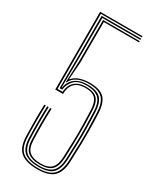

<svg xmlns="http://www.w3.org/2000/svg" viewBox="-206 -858 751 922"><g transform="rotate(30 169.5 -397.0)"><path d="M174.5 6Q112.5 6 82.1 -18.5Q51.8 -43 49.5 -104Q48.2 -142 48 -188.5Q47.8 -235 49.5 -280H57.5Q56 -240.5 56 -192Q56 -143.5 57.5 -104.2Q59.5 -45 89.1 -22.8Q118.8 -0.5 174.5 -0.5Q234 -0.5 259.1 -26Q284.2 -51.5 286.5 -106.8Q289 -163.8 289.9 -204.5Q290.8 -245.2 290.1 -283.8Q289.5 -322.2 287.5 -372Q285.2 -426.2 263.1 -449.1Q241 -472 192.8 -473.5Q152 -474.8 124.8 -461.8Q97.5 -448.8 88.8 -426.2H84.8L90.2 -552L90.5 -772.8H293.5V-766H98.5L98.2 -542L91.2 -445.8H93.2Q109 -465 136.1 -473Q163.2 -481 194.8 -480Q247.5 -478.5 270.4 -453.1Q293.2 -427.8 295.5 -372.2Q297.8 -320.5 298.2 -280.8Q298.8 -241 297.8 -200.6Q296.8 -160.2 294.5 -106.2Q292 -46.2 264.2 -20.1Q236.5 6 174.5 6ZM174.5 -6.8Q121.2 -6.8 94.4 -28.2Q67.5 -49.8 65.5 -104.8Q64 -145.5 64 -190.6Q64 -235.8 65.5 -280H73.5Q72 -238.5 72 -192.4Q72 -146.2 73.5 -105Q75.5 -55.2 99.4 -34.2Q123.2 -13.2 174.5 -13.2Q224 -13.2 246.2 -35.1Q268.5 -57 270.5 -107.2Q273 -163.8 273.9 -204.6Q274.8 -245.5 274.1 -284Q273.5 -322.5 271.5 -371.8Q269.8 -417.5 250 -438.4Q230.2 -459.2 187 -460.8Q137.2 -462.5 114.8 -440.8Q92.2 -419 87.5 -385H73.5L74.5 -579.2V-786.5H293.5V-779.5H82.5L82.2 -566.5L80.5 -393.2H82.5Q87.2 -428 114.2 -448.4Q141.2 -468.8 188.8 -467.2Q239.5 -465.5 258.6 -441.4Q277.8 -417.2 279.5 -372Q281.8 -320 282.2 -280.6Q282.8 -241.2 281.8 -201.1Q280.8 -161 278.5 -107Q276.2 -55.8 253.5 -31.2Q230.8 -6.8 174.5 -6.8ZM174.5 -19.5Q128.5 -19.5 105.9 -38.6Q83.2 -57.8 81.5 -105.2Q80 -146.2 80 -191.2Q80 -236.2 81.5 -280H89.5Q88 -237.8 88 -192.5Q88 -147.2 89.5 -105.5Q91 -60.5 112.4 -43.2Q133.8 -26 174.5 -26Q216.2 -26 234.5 -45.4Q252.8 -64.8 254.5 -107.8Q257 -163.8 257.9 -204.9Q258.8 -246 258.1 -284.6Q257.5 -323.2 255.5 -371.2Q253.8 -410.8 238.2 -428.6Q222.8 -446.5 187.8 -448Q160.2 -449.2 141.1 -441.1Q122 -433 112 -415.1Q102 -397.2 101.5 -369H58.5V-800H293.5V-793.2H66.5V-377H94.5Q96.2 -402.5 107.2 -420.1Q118.2 -437.8 138.6 -446.6Q159 -455.5 188.8 -454.2Q227.5 -452.8 244.6 -433.4Q261.8 -414 263.5 -371.5Q265 -332.8 265.8 -301.4Q266.5 -270 266.2 -240.6Q266 -211.2 265.1 -179.2Q264.2 -147.2 262.5 -107.5Q260.5 -61.5 240.6 -40.5Q220.8 -19.5 174.5 -19.5Z"/></g></svg>

Font: Big Shoulders Inline Text SC Thin
Style: Regular
Weight: 100
Designer: Patric King
Foundry: XO Type Co
Version: Version 2.002